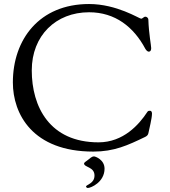

<svg xmlns="http://www.w3.org/2000/svg" viewBox="-20 -734 847 955"><path d="M398 79C398 99 450 95 450 139C450 180 408 184 408 194C408 196 411 201 417 201C432 201 500 172 500 105C500 60 454 44 448 44C435 44 427 55 418 61C407 69 398 75 398 79ZM44 -324C44 -167 142 20 444 20C548 20 615 -11 702 -53C710 -57 716 -62 718 -71C722 -92 736 -145 736 -169C736 -176 733 -183 727 -183C720 -183 716 -183 712 -176C672 -115 594 -26 470 -26C227 -26 138 -203 138 -384C138 -557 258 -673 423 -673C553 -673 645 -600 703 -491C707 -484 714 -477 720 -477C724 -477 732 -479 732 -495C732 -507 720 -569 718 -635C718 -646 709 -651 703 -651C695 -651 689 -641 682 -641C673 -641 561 -714 423 -714C175 -714 44 -537 44 -324Z"/></svg>

Font: OFL Sorts Mill Goudy
Style: Regular
Weight: 500
Version: Version 003.000